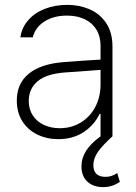

<svg xmlns="http://www.w3.org/2000/svg" viewBox="-20 -558 558 786"><path d="M313.5 123Q313.5 88.9 332.8 58.8Q352.1 28.8 391.6 0V-91.8H387.7Q366.2 -46.4 322.5 -17.3Q278.8 11.7 218.8 11.7Q171.9 11.7 133.1 -7.1Q94.2 -25.9 71.5 -61.5Q48.8 -97.2 48.8 -146.5Q48.8 -216.3 97.9 -256.3Q147 -296.4 240.2 -303.7Q276.4 -306.6 319.3 -309.6Q362.3 -312.5 391.6 -314V-371.1Q391.6 -408.7 375 -436.3Q358.4 -463.9 327.4 -479Q296.4 -494.1 253.9 -494.1Q199.7 -494.1 162.1 -470.2Q124.5 -446.3 114.3 -405.3H63.5Q69.3 -445.3 95.5 -475.3Q121.6 -505.4 163.3 -521.7Q205.1 -538.1 255.9 -538.1Q303.7 -538.1 345.7 -520.5Q387.7 -502.9 414.1 -464.4Q440.4 -425.8 440.4 -367.2V0Q401.9 34.7 382.1 62Q362.3 89.4 362.3 118.2Q362.3 166 412.1 166Q437.5 166 460 150.4L470.7 186.5Q439.5 208 402.3 208Q362.3 208 337.9 185.8Q313.5 163.6 313.5 123ZM224.6 -33.2Q272.9 -33.2 311 -56.6Q349.1 -80.1 370.4 -120.8Q391.6 -161.6 391.6 -211.9V-272L359.4 -269.5Q279.8 -263.2 250 -261.7Q170.9 -256.3 134.3 -225.6Q97.7 -194.8 97.7 -144.5Q97.7 -110.8 114.3 -85.4Q130.9 -60.1 159.7 -46.6Q188.5 -33.2 224.6 -33.2Z"/></svg>

Font: Pretendard GOV ExtraLight
Style: Regular
Weight: 200
Designer: Base glyphs from Inter by Rasmus Andersson; Hangeul glyphs from Noto Sans CJK(Source Han Sans) by Jang Soo-young and Kan
Foundry: Kil Hyung-jin
Version: Version 1.309